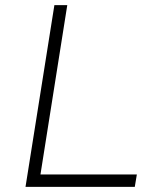

<svg xmlns="http://www.w3.org/2000/svg" viewBox="-20 -725 614 745"><path d="M79 0 191 -705H241L137 -48H511L503 0Z"/></svg>

Font: Nunito Sans 7pt ExtraLight
Style: Italic
Weight: 250
Italic angle: -9°
Designer: Vernon Adams
Foundry: Vernon Adams
Version: Version 3.101;gftools[0.9.27]